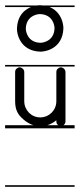

<svg xmlns="http://www.w3.org/2000/svg" viewBox="-22 -484 306 736"><path d="M-2.5 -463V-457H264V-463ZM-2.5 -235V-229H264V-235ZM-2.5 -4V8H264V-4ZM-2.5 226V232H264V226ZM132 0C156 0 177 -9 194 -23V-18C194 -12 197 -6 203 -3C208 0 215 0 220 -3C225 -6 229 -12 229 -18V-76V-96V-208C229 -215 225 -220 220 -223C217 -225 214 -226 211 -226C208 -226 205 -225 203 -223C197 -220 194 -215 194 -208V-96C194 -62 167 -34 132 -34C98 -34 71 -62 71 -96V-208C71 -215 67 -220 62 -223C59 -225 56 -226 53 -226C50 -226 47 -225 45 -223C39 -220 36 -215 36 -208V-96C36 -62 48 -48 53 -41C73 -18 100 0 132 0ZM132 -464C114.2 -464.7 46 -454 43 -375C42.3 -357.2 53 -289 132 -286C149.8 -285.4 218 -296 221 -375C221.7 -392.8 211 -461 132 -464ZM77 -375C78.8 -423.5 121 -430.4 132 -430C180.5 -428.2 187.4 -386 187 -375C185.2 -326.6 143 -319.6 132 -320C83.5 -321.9 76.6 -364 77 -375Z"/></svg>

Font: LetsTraceRuled
Style: Medium
Weight: 500
Version: Version 003.000